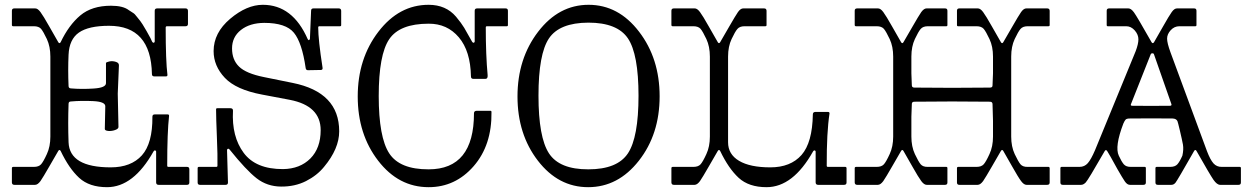

<svg xmlns="http://www.w3.org/2000/svg" viewBox="-20 -774 5231 804"><path d="M616.2 -463.9Q612.3 -666 436.5 -666Q351.1 -666 310.5 -637.7Q270 -609.4 267.1 -544.9Q264.2 -480.5 267.1 -414.1Q267.1 -404.3 276.9 -403.8Q322.3 -399.9 373 -403.3Q423.8 -406.7 423.8 -425.8V-509.8Q423.8 -513.7 437.5 -516.6Q451.2 -519.5 464.8 -515.1Q478.5 -511.2 478 -500L473.1 -381.8L476.1 -242.2Q476.1 -234.4 461.9 -229.5Q448.2 -224.6 433.6 -225.6Q418.9 -227.1 418.9 -233.9L420.9 -329.1Q420.9 -348.1 370.6 -350.6Q320.3 -353 276.9 -349.1Q267.1 -349.1 267.1 -338.9Q264.2 -257.8 267.1 -178.2Q271 -73.2 443.8 -73.2Q528.8 -73.2 574.2 -123.5Q619.1 -173.8 618.2 -285.2Q618.2 -294.9 627.9 -294.9H682.1Q688 -294.9 688 -289.1Q680.2 -220.2 680.2 -80.1Q680.2 -75.2 685.1 -75.2H763.2Q772.9 -75.2 772.9 -64.9V-9.8Q772.9 0 763.2 0H644Q634.3 0 633.8 -9.8V-139.2Q633.8 -143.1 629.9 -144Q626 -145 623 -140.1Q539.1 9.8 428.2 9.8Q354 9.8 311.5 -29.3Q269 -68.4 233.9 -142.1Q229 -149.9 224.1 -142.1Q212.9 -123 186.5 -77.1Q160.2 -31.2 149.4 -15.6Q137.7 0 127 0H40Q30.3 0 29.8 -9.8V-69.8Q29.8 -74.7 35.2 -75.2H122.1Q142.1 -75.2 151.9 -85.9Q161.6 -96.7 176.3 -128.9Q190.9 -160.2 190.9 -202.1V-537.1Q190.9 -579.1 176.3 -610.4Q161.6 -641.6 151.9 -653.3Q142.1 -664.1 122.1 -664.1H35.2Q30.3 -664.1 29.8 -668.9V-729Q29.8 -738.8 40 -738.8H127Q137.7 -739.3 149.4 -723.6Q161.1 -708 187 -662.1Q212.9 -616.2 224.1 -597.2Q229 -589.4 233.9 -597.2Q268.1 -668.9 316.4 -709.5Q364.7 -750 444.8 -750Q495.6 -750 519.5 -731.4Q531.2 -723.1 537.6 -719.7Q543.9 -716.3 553.7 -703.1Q563.5 -689.9 567.4 -686Q573.7 -678.7 594.2 -643.1Q614.3 -607.9 617.2 -599.1Q620.1 -594.2 624 -595.2Q627.9 -596.2 627.9 -600.1V-729Q627.9 -738.8 638.2 -738.8H756.8Q766.6 -738.8 767.1 -729V-673.8Q767.1 -664.1 756.8 -664.1H679.2Q674.3 -664.1 673.8 -659.2Q673.8 -519 681.2 -460Q681.2 -454.1 674.8 -454.1H626Q616.2 -454.1 616.2 -463.9Z M1080.6 -753.9Q1205.6 -753.9 1268.6 -609.9Q1271.5 -604.5 1274.4 -606.4Q1277.3 -608.9 1277.8 -610.8L1282.7 -729Q1282.7 -738.8 1292.5 -738.8H1398.4Q1408.2 -738.8 1408.7 -729V-668.9Q1408.7 -664.1 1403.8 -664.1H1317.4Q1312.5 -664.1 1312.5 -659.2Q1312.5 -608.4 1330.6 -491.2Q1332.5 -481.4 1323.7 -481L1269.5 -480Q1260.7 -480 1259.8 -490.2Q1244.6 -595.2 1210.9 -636.7Q1177.2 -678.2 1086.4 -678.2Q1025.9 -677.7 988.8 -648.4Q951.7 -619.1 951.7 -571.3Q951.7 -523.4 981 -495.1Q1010.3 -466.3 1085.4 -451.2L1205.6 -426.8Q1400.4 -387.7 1400.4 -224.1Q1400.4 -151.4 1336.9 -75.2Q1307.6 -39.1 1261.2 -15.6Q1214.8 7.8 1156.7 7.3Q1098.6 6.8 1054.7 -27.3Q1010.7 -61.5 941.4 -147.9Q938.5 -151.9 934.6 -150.9Q930.7 -149.9 930.7 -145L934.6 -9.8Q934.6 0 924.8 0H817.4Q807.6 0 807.6 -9.8V-69.8Q807.6 -74.7 812.5 -75.2H885.7Q890.6 -75.2 890.6 -80.1Q891.6 -121.1 888.2 -200.7Q884.8 -280.3 884.8 -315.9Q884.8 -320.8 889.6 -320.8H944.8Q956.1 -320.8 955.6 -310.1Q949.7 -202.1 1000.5 -133.8Q1051.3 -65.4 1165.5 -65.9Q1236.3 -66.9 1279.8 -110.4Q1322.8 -153.8 1322.8 -229Q1322.8 -331.1 1193.4 -356L1077.6 -377.9Q968.3 -398.4 921.4 -448.2Q874.5 -498 874.5 -560.1Q874.5 -636.7 943.8 -695.3Q1013.2 -753.9 1080.6 -753.9Z M1774.9 -753.9Q1847.2 -753.9 1889.6 -704.1Q1912.1 -677.2 1923.8 -657.7Q1935.5 -638.2 1957 -599.1Q1960 -594.2 1963.9 -595.2Q1967.8 -596.2 1967.8 -600.1V-729Q1967.8 -738.8 1978 -738.8H2097.2Q2106.9 -738.8 2106.9 -729V-668.9Q2106.9 -664.1 2102.1 -664.1H2019Q2014.2 -664.1 2014.2 -659.2Q2014.2 -543.9 2022 -459Q2022.9 -443.8 2013.2 -443.8H1961.9Q1952.1 -443.8 1952.1 -454.1Q1950.2 -560.1 1901.4 -617.7Q1852.5 -675.3 1774.9 -674.8Q1653.8 -674.8 1609.9 -609.9Q1565.9 -544.9 1565.9 -372.1Q1565.9 -199.2 1609.9 -131.8Q1653.8 -64.5 1774.9 -64.9Q1964.8 -64.9 1964.8 -299.8Q1964.8 -309.6 1976.1 -310.1H2033.2Q2038.1 -310.1 2038.1 -305.2Q2040 -166 1963.4 -78.1Q1886.7 9.8 1774.9 9.8Q1648.9 9.8 1563.5 -101.1Q1478 -211.9 1478 -370.1Q1478 -528.3 1564.5 -641.1Q1650.9 -753.9 1774.9 -753.9Z M2443.8 -679.2Q2322.8 -678.7 2278.8 -613.3Q2234.9 -547.9 2234.9 -373.5Q2234.9 -199.2 2278.8 -131.8Q2322.8 -64.5 2443.8 -64.9Q2564.9 -64.9 2609.4 -131.8Q2653.8 -198.7 2653.8 -373Q2653.8 -547.4 2609.4 -613.3Q2564.9 -679.2 2443.8 -679.2ZM2655.8 -641.6Q2742.2 -529.3 2742.2 -370.6Q2742.2 -211.9 2655.3 -101.1Q2568.4 9.8 2442.9 9.8Q2317.9 9.8 2232.4 -101.1Q2147 -211.9 2147 -370.1Q2147 -528.3 2233.4 -641.1Q2319.8 -753.9 2444.8 -753.9Q2569.8 -753.9 2655.8 -641.6Z M3092.8 -738.8H3179.7Q3189.5 -738.8 3189.9 -729V-668.9Q3189.9 -664.1 3184.6 -664.1H3097.7Q3077.6 -664.1 3067.9 -652.8Q3058.1 -641.6 3043.5 -610.4Q3028.8 -579.1 3028.8 -537.1V-178.2Q3028.8 -127.9 3074.7 -100.6Q3120.6 -73.2 3205.6 -73.2Q3290.5 -73.2 3336.4 -125Q3381.8 -176.8 3383.8 -294.9Q3383.8 -304.7 3393.6 -305.2H3447.8Q3453.6 -305.2 3453.6 -298.8Q3441.4 -219.7 3441.9 -80.1Q3441.9 -75.2 3446.8 -75.2H3519.5Q3524.4 -75.2 3524.9 -69.8V-9.8Q3524.9 0 3514.6 0H3405.8Q3396 0 3395.5 -9.8V-139.2Q3395.5 -143.1 3391.6 -144Q3387.7 -145 3384.8 -140.1Q3300.8 9.8 3189.9 9.8Q3115.7 9.8 3073.2 -29.3Q3030.8 -68.4 2995.6 -142.1Q2990.7 -149.9 2985.8 -142.1Q2974.6 -123 2948.2 -77.1Q2921.9 -31.2 2911.1 -15.6Q2899.4 0 2888.7 0H2801.8Q2792 0 2791.5 -9.8V-69.8Q2791.5 -74.7 2796.9 -75.2H2883.8Q2903.8 -75.2 2913.6 -85.9Q2923.3 -96.7 2938 -128.9Q2952.6 -160.2 2952.6 -202.1V-537.1Q2952.6 -579.1 2938 -610.4Q2923.3 -641.6 2913.6 -653.3Q2903.8 -664.1 2883.8 -664.1H2796.9Q2792 -664.1 2791.5 -668.9V-729Q2791.5 -738.8 2801.8 -738.8H2888.7Q2899.4 -739.3 2911.1 -723.6Q2922.9 -708 2948.7 -662.1Q2974.6 -616.2 2985.8 -597.2Q2990.7 -589.4 2995.6 -597.2Q3006.8 -616.2 3033.2 -662.1Q3059.6 -708 3070.3 -723.6Q3081.5 -739.3 3092.8 -738.8Z M4278.3 -738.8H4365.2Q4375 -738.8 4375.5 -729V-668.9Q4375.5 -664.1 4370.1 -664.1H4283.2Q4263.2 -664.1 4253.4 -652.8Q4243.7 -641.6 4229 -610.4Q4214.4 -579.1 4214.4 -537.1V-202.1Q4214.4 -160.2 4229 -128.9Q4243.7 -97.7 4253.4 -85.9Q4263.2 -74.7 4283.2 -75.2H4370.1Q4375 -75.2 4375.5 -69.8V-9.8Q4375.5 0 4365.2 0H4278.3Q4267.6 0 4255.9 -15.6Q4244.1 -31.2 4218.3 -77.1Q4192.4 -123 4181.2 -142.1Q4176.3 -149.9 4171.4 -142.1Q4160.2 -123 4133.8 -77.1Q4107.4 -31.2 4096.7 -15.6Q4085 0 4074.2 0H3997.1Q3987.3 0 3987.3 -9.8V-69.8Q3987.3 -74.7 3992.2 -75.2H4069.3Q4089.4 -75.2 4099.1 -85.9Q4108.9 -96.7 4123.5 -128.9Q4138.2 -160.2 4138.2 -202.1V-268.1L4136.2 -337.9Q4136.2 -347.7 4125.5 -348.1Q3967.3 -350.1 3809.1 -348.1Q3797.9 -348.1 3798.3 -337.9L3796.4 -285.2V-202.1Q3796.4 -160.2 3811 -128.9Q3825.7 -97.7 3835.4 -85.9Q3845.2 -74.7 3865.2 -75.2H3942.4Q3947.3 -75.2 3947.3 -69.8V-9.8Q3947.3 0 3937.5 0H3860.4Q3849.6 0 3837.9 -15.6Q3826.2 -31.2 3800.3 -77.1Q3774.4 -123 3763.2 -142.1Q3758.3 -149.9 3753.4 -142.1Q3742.2 -123 3715.8 -77.1Q3689.5 -31.2 3678.7 -15.6Q3667 0 3656.2 0H3569.3Q3559.6 0 3559.1 -9.8V-69.8Q3559.1 -74.7 3564.5 -75.2H3651.4Q3671.4 -75.2 3681.2 -85.9Q3690.9 -96.7 3705.6 -128.9Q3720.2 -160.2 3720.2 -202.1V-537.1Q3720.2 -579.1 3705.6 -610.4Q3690.9 -641.6 3681.2 -653.3Q3671.4 -664.1 3651.4 -664.1H3564.5Q3559.6 -664.1 3559.1 -668.9V-729Q3559.1 -738.8 3569.3 -738.8H3656.2Q3667 -739.3 3678.7 -723.6Q3690.4 -708 3716.3 -662.1Q3742.2 -616.2 3753.4 -597.2Q3758.3 -589.4 3763.2 -597.2Q3774.4 -616.2 3800.8 -662.1Q3827.1 -708 3837.9 -723.6Q3849.6 -739.3 3860.4 -738.8H3937.5Q3947.3 -738.8 3947.3 -729V-668.9Q3947.3 -664.1 3942.4 -664.1H3865.2Q3845.2 -664.1 3835.4 -652.8Q3825.7 -641.6 3811 -610.4Q3796.4 -579.1 3796.4 -537.1V-466.8L3798.3 -417Q3798.3 -407.2 3809.1 -407.2Q3967.3 -405.3 4125.5 -407.2Q4136.7 -407.2 4136.2 -417L4138.2 -466.8V-537.1Q4138.2 -579.1 4123.5 -610.4Q4108.9 -641.6 4099.1 -653.3Q4089.4 -664.1 4069.3 -664.1H3992.2Q3987.3 -664.1 3987.3 -668.9V-729Q3987.3 -738.8 3997.1 -738.8H4074.2Q4085 -739.3 4096.7 -723.6Q4108.4 -708 4134.3 -662.1Q4160.2 -616.2 4171.4 -597.2Q4176.3 -589.4 4181.2 -597.2Q4192.4 -616.2 4218.8 -662.1Q4245.1 -708 4255.9 -723.6Q4267.1 -739.3 4278.3 -738.8Z M4798.3 -545.9 4716.3 -338.9Q4712.4 -331.1 4721.2 -331.1Q4799.3 -330.1 4879.4 -331.1Q4887.2 -331.1 4885.3 -337.9L4812.5 -545.9Q4811.5 -550.8 4805.7 -550.8Q4799.8 -550.8 4798.3 -545.9ZM4909.2 -738.8H4980.5Q4990.2 -738.8 4990.2 -729V-668.9Q4990.2 -664.1 4985.4 -664.1H4918.5Q4897.5 -664.1 4882.3 -647.5Q4867.2 -630.9 4867.2 -612.3Q4867.2 -593.8 4881.3 -555.2L5034.2 -141.1Q5047.9 -105 5061.5 -89.8Q5075.2 -74.7 5096.2 -75.2H5171.4Q5176.3 -75.2 5176.3 -69.8V-9.8Q5176.3 0 5166.5 0H5089.4Q5076.2 0 5061.5 -21Q5046.9 -42 4990.2 -142.1Q4985.4 -149.9 4980.5 -142.1Q4909.7 -17.6 4902.3 -8.8Q4895 0 4885.3 0H4828.1Q4818.4 0 4818.4 -9.8V-69.8Q4818.4 -74.7 4823.2 -75.2H4880.4Q4900.4 -75.2 4910.2 -85.9Q4919.9 -96.7 4931.2 -122.1Q4937 -147.9 4933.6 -168.5Q4929.7 -189.5 4920.9 -226.6Q4912.1 -263.7 4910.6 -266.6Q4905.8 -277.3 4890.1 -277.8Q4799.3 -278.8 4711.4 -277.8Q4698.2 -277.8 4693.8 -273.4Q4689.5 -269 4684.1 -256.8Q4647 -159.7 4665 -122.1Q4676.3 -97.2 4686 -85.9Q4695.8 -74.7 4716.3 -75.2H4773.4Q4778.3 -75.2 4778.3 -69.8V-9.8Q4778.3 0 4768.1 0H4711.4Q4700.2 0 4690.4 -14.2Q4680.7 -28.3 4659.7 -64.9Q4638.7 -101.6 4631.3 -116.2Q4623 -130.4 4617.2 -140.1Q4611.3 -149.9 4606.4 -142.1Q4536.1 -19.5 4526.4 -9.8Q4516.6 0 4507.3 0H4430.2Q4420.4 0 4420.4 -9.8V-69.8Q4420.4 -74.7 4425.3 -75.2H4500.5Q4521.5 -75.2 4535.2 -90.8Q4548.8 -106.4 4565.4 -145L4735.4 -559.1Q4747.1 -589.8 4747.1 -609.4Q4747.1 -628.9 4731.9 -646.5Q4716.3 -664.1 4696.3 -664.1H4619.1Q4614.3 -664.1 4614.3 -668.9V-729Q4614.3 -738.8 4624.5 -738.8H4705.1Q4716.3 -738.8 4728.5 -722.2Q4740.7 -705.6 4802.2 -597.2Q4807.1 -589.4 4812.5 -597.2Q4823.7 -616.2 4849.6 -662.1Q4875.5 -708 4886.7 -723.6Q4897.9 -739.3 4909.2 -738.8Z"/></svg>

Font: BrevierViennese-Regular
Style: Regular
Weight: 400
Designer: Johannes Lang & Ellmer Stefan
Foundry: Johannes Lang & Ellmer Stefan
Version: Version 1.001;PS 001.001;hotconv 1.0.70;makeotf.lib2.5.58329